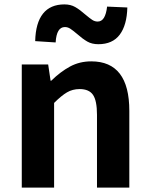

<svg xmlns="http://www.w3.org/2000/svg" viewBox="-20 -853 681 873"><path d="M79 -560H199L210 -486H213Q255 -527 298.5 -550.5Q342 -574 395 -574Q568 -574 568 -349V0H421V-331Q421 -395 403 -421.5Q385 -448 342 -448Q310 -448 284.5 -433Q259 -418 226 -385V0H79ZM330 -699Q311 -715 299.5 -722.5Q288 -730 275 -730Q237 -730 233 -660L140 -666Q142 -749 175.5 -791Q209 -833 273 -833Q301 -833 322 -821Q343 -809 369 -786Q388 -770 399.5 -762.5Q411 -755 424 -755Q442 -755 452.5 -772Q463 -789 467 -823L559 -819Q557 -739 524.5 -695.5Q492 -652 427 -652Q398 -652 377 -664Q356 -676 330 -699Z"/></svg>

Font: Merged Yaku Han JP
Style: Bold
Weight: 700
Designer: Ryoko NISHIZUKA 西塚涼子 (kana, bopomofo & ideographs); Paul D. Hunt (Latin, Greek & Cyrillic); Sandoll Communications 산돌커뮤니
Foundry: Adobe
Version: Version 2.004